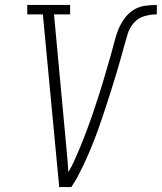

<svg xmlns="http://www.w3.org/2000/svg" viewBox="-20 -755 653 775"><path d="M219 0 153 -697H90V-735H263V-697H198L240 -245Q244 -199 248.5 -152.5Q253 -106 256 -60Q269 -82 279.5 -105.5Q290 -129 300 -152.5Q310 -176 319 -199.5Q328 -223 337 -247Q346 -271 354 -295Q362 -319 370 -343Q378 -367 385.5 -391Q393 -415 400 -439Q407 -463 414 -487Q421 -511 428 -535Q435 -559 441 -583.5Q447 -608 456 -631.5Q465 -655 480 -677Q495 -699 517 -713.5Q539 -728 564 -731.5Q589 -735 613 -735V-697Q589 -697 563.5 -690Q538 -683 520.5 -663Q503 -643 495.5 -618.5Q488 -594 481.5 -570Q475 -546 468 -521.5Q461 -497 454 -473Q447 -449 439.5 -425Q432 -401 424.5 -377Q417 -353 409 -329Q401 -305 393 -281Q385 -257 376.5 -233Q368 -209 358.5 -185Q349 -161 339 -137.5Q329 -114 318 -91Q307 -68 295 -45Q283 -22 268 0Z"/></svg>

Font: Iosevka Etoile XLtObl
Style: Regular
Weight: 200
Italic angle: -9°
Designer: Belleve Invis
Foundry: Belleve Invis
Version: Version 15.5.2; ttfautohint (v1.8.4)